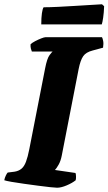

<svg xmlns="http://www.w3.org/2000/svg" viewBox="-31 -878 507 898"><path d="M236 0Q229 0 204.5 -2.5Q180 -5 147 -9.5Q114 -14 81 -18.5Q48 -23 22.5 -27.5Q-3 -32 -11 -35Q-9 -46 -4 -56.5Q1 -67 5 -71L37 -75Q56 -78 69 -88.5Q82 -99 90.5 -121.5Q99 -144 106 -180L180 -558Q189 -605 201 -620.5Q213 -636 215 -637H118Q116 -641 113.5 -650.5Q111 -660 112 -671Q119 -678 133.5 -685.5Q148 -693 162 -698.5Q176 -704 182 -704H446Q449 -699 451.5 -686.5Q454 -674 451 -655L403 -642Q371 -634 358 -615Q345 -596 337 -556L258 -151Q253 -125 243 -107.5Q233 -90 226 -83L322 -69Q324 -65 324.5 -54Q325 -43 323 -35Q307 -22 281 -11Q255 0 236 0ZM162 -764Q162 -795 165 -816Q168 -837 173 -844Q202 -844 241.5 -846Q281 -848 321.5 -850.5Q362 -853 395.5 -855Q429 -857 446 -858L456 -849Q455 -819 451.5 -795.5Q448 -772 445 -764Z"/></svg>

Font: Texturina 12pt Black
Style: Italic
Weight: 900
Italic angle: -11°
Designer: Guillermo Torres Carreño
Foundry: Omnibus-Type
Version: Version 1.002